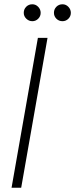

<svg xmlns="http://www.w3.org/2000/svg" viewBox="-20 -877 351 897"><path d="M34 0 157 -700H202L79 0ZM131 -778Q115 -778 103 -789.5Q91 -801 91 -817Q91 -834 102.5 -845.5Q114 -857 131 -857Q147 -857 158.5 -845Q170 -833 170 -817Q170 -801 158.5 -789.5Q147 -778 131 -778ZM272 -778Q255 -778 243.5 -789.5Q232 -801 232 -817Q232 -834 243.5 -845.5Q255 -857 272 -857Q288 -857 299.5 -845Q311 -833 311 -817Q311 -801 299.5 -789.5Q288 -778 272 -778Z"/></svg>

Font: DM Sans 24pt ExtraLight
Style: Italic
Weight: 250
Italic angle: -10°
Designer: Colophon Foundry, Jonny Pinhorn
Foundry: Colophon Foundry
Version: Version 4.004;gftools[0.9.30]